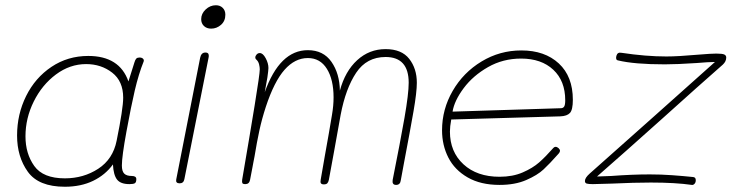

<svg xmlns="http://www.w3.org/2000/svg" viewBox="-20 -704 2792 731"><path d="M493 -359Q479 -299 461.5 -203.5Q444 -108 444 -74Q444 -52 453 -43Q462 -34 482 -34Q499 -34 499 -22Q499 -10 493.5 -6.5Q488 -3 473 -3Q439 -3 425.5 -20.5Q412 -38 410 -78Q381 -38 334.5 -15.5Q288 7 227 7Q127 7 86 -50Q45 -107 45 -188Q45 -269 79.5 -338.5Q114 -408 176 -449.5Q238 -491 316 -491Q435 -491 469 -394L492 -467Q495 -477 499 -481Q503 -485 511 -485Q520 -485 524.5 -480.5Q529 -476 527 -470Q508 -423 493 -359ZM449 -332Q449 -395 407 -427.5Q365 -460 308 -460Q246 -460 193 -420.5Q140 -381 108.5 -317.5Q77 -254 77 -185Q77 -119 110.5 -72Q144 -25 227 -25Q298 -25 354 -61.5Q410 -98 424 -168Q449 -291 449 -332Z M746 -631Q746 -652 763 -668Q780 -684 802 -684Q818 -684 828 -674Q838 -664 838 -648Q838 -624 821.5 -609.5Q805 -595 784 -595Q767 -595 756.5 -605Q746 -615 746 -631ZM651 -21 742 -484Q746 -504 762 -504Q772 -504 774 -497.5Q776 -491 774 -484L682 -22Q679 -6 664 -6Q648 -6 651 -21Z M1567 -389Q1567 -353 1554.5 -281Q1542 -209 1518 -83L1506 -18Q1504 0 1488 0Q1472 0 1475 -19Q1504 -164 1520 -255.5Q1536 -347 1536 -389Q1536 -487 1448 -487Q1376 -487 1336 -427Q1296 -367 1277 -267Q1252 -131 1252 -128L1232 -19Q1230 -10 1226 -6Q1222 -2 1213 -2Q1205 -2 1202 -6Q1199 -10 1201 -20L1217 -112Q1233 -200 1244 -267Q1250 -302 1250 -333Q1250 -401 1224.5 -442Q1199 -483 1152 -483Q1103 -483 1063.5 -438.5Q1024 -394 992 -297Q977 -251 967.5 -207Q958 -163 949 -108Q947 -98 945 -87.5Q943 -77 941 -66L932 -19Q929 -3 914 -3Q904 -3 902.5 -7.5Q901 -12 902 -20Q930 -183 949.5 -302.5Q969 -422 969 -440Q969 -448 966.5 -458.5Q964 -469 958 -475Q957 -476 954.5 -478.5Q952 -481 952 -485Q952 -491 957 -496.5Q962 -502 969 -502Q981 -502 991.5 -482.5Q1002 -463 1002 -445Q1002 -437 998 -409L988 -353Q1045 -513 1152 -513Q1211 -513 1242 -468.5Q1273 -424 1274 -359Q1294 -433 1340 -475Q1386 -517 1448 -517Q1509 -517 1538 -480Q1567 -443 1567 -389Z M1663 -208Q1663 -288 1703.5 -358Q1744 -428 1813.5 -470Q1883 -512 1965 -512Q2054 -512 2107.5 -462.5Q2161 -413 2161 -324Q2161 -286 2150 -274Q2139 -262 2113 -261L1698 -249Q1693 -222 1693 -203Q1693 -126 1744.5 -78.5Q1796 -31 1882 -31Q1932 -31 1970 -47.5Q2008 -64 2032.5 -85.5Q2057 -107 2087 -141Q2091 -145 2095 -145Q2101 -145 2106.5 -140Q2112 -135 2112 -130Q2112 -124 2104 -116Q2073 -81 2049.5 -59Q2026 -37 1983.5 -18.5Q1941 0 1882 0Q1810 0 1760.5 -28.5Q1711 -57 1687 -104Q1663 -151 1663 -208ZM2115 -292Q2124 -292 2128 -298.5Q2132 -305 2132 -322Q2132 -396 2086.5 -438.5Q2041 -481 1964 -481Q1895 -481 1838 -448.5Q1781 -416 1745.5 -368.5Q1710 -321 1703 -279Z M2458 -9Q2394 -9 2310 -5Q2252 -3 2237 -3Q2221 -3 2214 -5Q2207 -7 2207 -15Q2207 -27 2225 -43Q2292 -103 2469 -260L2702 -468Q2678 -468 2632 -464Q2557 -459 2511 -459Q2395 -459 2333 -474Q2327 -475 2326 -480.5Q2325 -486 2327 -492Q2331 -506 2346 -503Q2439 -489 2517 -489Q2561 -489 2640 -496Q2688 -500 2707 -500Q2730 -500 2737.5 -496.5Q2745 -493 2745 -485Q2745 -470 2732 -458Q2643 -380 2501 -252Q2356 -122 2253 -32L2307 -34Q2387 -40 2454 -40Q2497 -40 2538.5 -37Q2580 -34 2619 -30Q2629 -29 2629 -18Q2629 -9 2624 -4Q2619 1 2614 0Q2551 -9 2458 -9Z"/></svg>

Font: Mali ExtraLight
Style: Italic
Weight: 275
Italic angle: -10°
Version: Version 1.000; ttfautohint (v1.6)